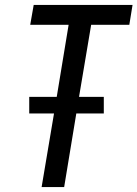

<svg xmlns="http://www.w3.org/2000/svg" viewBox="-20 -755 555 775"><path d="M148 0 198 -297H98V-364H209L257 -655H102L116 -735H515L502 -655H348L299 -364H399V-297H288L239 0Z"/></svg>

Font: Iosevka Curly Medium Oblique
Style: Regular
Weight: 500
Italic angle: -9°
Monospace: yes
Designer: Belleve Invis
Foundry: Belleve Invis
Version: Version 11.1.0; ttfautohint (v1.8.3)